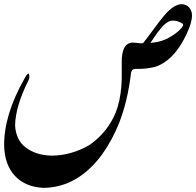

<svg xmlns="http://www.w3.org/2000/svg" viewBox="-20 -658 951 931"><path d="M673.8 -448.7Q699.2 -480.5 724.9 -516.4Q750.5 -552.2 775.9 -582.3Q801.3 -612.3 822.5 -625Q843.8 -637.7 859.9 -637.7Q883.8 -637.7 897.5 -621.3Q911.1 -605 911.1 -582Q911.1 -550.8 887 -498Q862.8 -445.3 835.4 -410.6Q788.1 -350.6 729.5 -333Q682.6 -322.3 642.1 -324.2Q624 -324.2 619.6 -315.9Q615.2 -307.6 615.2 -303.2Q599.6 -169.9 558.1 -63Q525.9 19 475.1 90.8Q356.4 251.5 190.4 252.9Q104 249 53.2 195.8Q2.9 143.1 0 48.3Q-1 -101.1 98.1 -275.9Q117.2 -311 120.6 -297.9Q124.5 -285.6 120.1 -272.5Q54.7 -143.6 53.2 -49.8Q57.1 22 106.2 58.3Q155.3 94.7 228.5 96.7Q323.7 96.7 411.6 46.4Q476.6 2.4 516.1 -63Q574.2 -154.3 570.3 -314.9V-358.9Q570.3 -398.9 581.1 -422.9Q591.8 -446.8 618.2 -451.7Q631.8 -451.7 648.4 -449.2Q665 -446.8 673.8 -448.7ZM868.7 -536.6Q868.7 -543.5 851.3 -550.8Q834 -558.1 817.9 -558.1Q789.6 -558.1 757.8 -517.6Q741.2 -498 728.8 -479.2Q716.3 -460.4 709.5 -450.2Q729.5 -451.7 747.3 -455.3Q765.1 -459 791 -470.7Q822.3 -487.8 842.5 -504.9Q862.8 -522 868.7 -536.6Z"/></svg>

Font: IranNastaliq
Style: Regular
Weight: 400
Designer: Hossein Zahedi
Version: Version 1.5